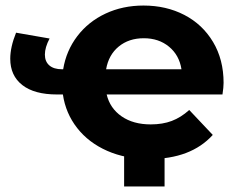

<svg xmlns="http://www.w3.org/2000/svg" viewBox="-20 -566 855 693"><path d="M783 -225H365Q377 -175 419 -146Q461 -117 524 -117Q567 -117 600 -129.5Q633 -142 663 -169L748 -79Q669 8 519 8Q434 8 367 -21.5Q300 -51 258.5 -104Q217 -157 207 -225H186Q104 -225 60.5 -259Q17 -293 17 -354Q17 -396 38 -448L159 -427Q142 -395 142 -369Q142 -344 158 -330Q174 -316 204 -316H208Q219 -383 259 -435.5Q299 -488 361 -517Q423 -546 498 -546Q580 -546 645.5 -512Q711 -478 749 -414.5Q787 -351 787 -267Q787 -251 783 -225ZM363 -316H635Q627 -367 590 -397.5Q553 -428 499 -428Q445 -428 408.5 -398Q372 -368 363 -316ZM574 107H428V-28H574Z"/></svg>

Font: Montserrat-Bold
Style: Bold
Weight: 700
Version: Version 7.200